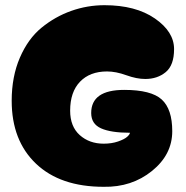

<svg xmlns="http://www.w3.org/2000/svg" viewBox="-20 -720 715 739"><path d="M379 -1Q487 1 565 -62Q643 -125 643 -215Q643 -300 602.5 -337Q562 -374 458 -374Q331 -374 331 -285Q331 -243 369 -226Q407 -209 480 -209Q480 -203 469.5 -193.5Q459 -184 434.5 -175.5Q410 -167 379 -167Q324 -167 287 -200Q250 -233 250 -294Q250 -366 288 -405.5Q326 -445 392 -445Q426 -445 466 -430.5Q506 -416 539 -416Q586 -416 618 -442.5Q650 -469 650 -531Q650 -598 576 -649Q502 -700 382 -700Q316 -700 254 -678Q192 -656 140 -613.5Q88 -571 56.5 -498Q25 -425 25 -332Q25 -179 118.5 -90Q212 -1 379 -1Z"/></svg>

Font: Cherry Bomb
Style: Regular
Weight: 400
Designer: satsuyako
Foundry: satsuyako
Version: Version 4.0